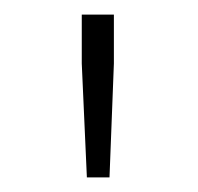

<svg xmlns="http://www.w3.org/2000/svg" viewBox="-20 -783 271 263"><path d="M99 -540H130L136 -696V-763H92V-696Z"/></svg>

Font: Harano Aji Gothic KR ExtraLight
Style: Regular
Weight: 250
Foundry: Masamichi Hosoda
Version: HaranoAjiGothicKR-ExtraLight version 20220220;ttx 4.29.1